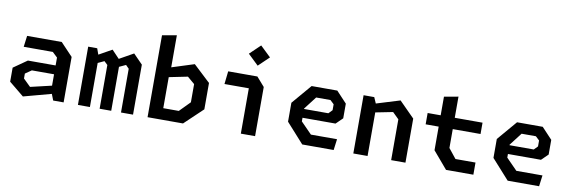

<svg xmlns="http://www.w3.org/2000/svg" viewBox="-56 -1254 5073 1712"><g transform="rotate(10 2480.0 -397.5)"><path d="M456.5 0H551V-411.5L441 -527.5H127.5L114.5 -426.5H378L423.5 -383.5V-312H172.5L49.5 -226V-99L184 11L434.5 -56.5ZM166 -148.5V-193L222.5 -232H423.5V-129L232 -84Z M1070.5 0H1179.5V-452.5L1095 -539L967.5 -467.5L899.5 -539L781.5 -473L762 -527.5H680.5V0H789V-399L846 -425.5L877 -396V0H982V-398L1041.5 -425.5L1070.5 -396Z M1311 0H1632L1797.5 -157V-395.5L1644 -539L1441.5 -474.5V-765L1311 -741.5ZM1435 -103.5V-384.5L1603 -418.5L1668.5 -362.5V-198L1575.5 -103.5Z M2155.5 0H2284.5V-445L2212.5 -527.5H1948L1935 -410.5H2155.5ZM2198 -623 2293.5 -714.5 2198 -806 2102.5 -714.5Z M2711.5 0H2996L3009 -100H2772.5L2672.5 -202V-235H2971.5L3031 -293V-426L2936 -527.5H2703.5L2551.5 -349.5V-178ZM2672.5 -314.5V-319L2761 -434H2890.5L2925 -401.5V-348L2892.5 -314.5Z M3516.5 0H3646V-399L3507 -539L3294 -473.5L3270.5 -527.5H3174V0H3303V-394.5L3459.5 -425.5L3516.5 -369.5Z M4013.5 0.5H4261V-109.5H4079.5L4009.5 -197V-368H4261V-470.5H4009.5V-662L3882 -639V-470.5H3764V-368H3882V-154Z M4571.5 0H4856L4869 -100H4632.5L4532.5 -202V-235H4831.5L4891 -293V-426L4796 -527.5H4563.5L4411.5 -349.5V-178ZM4532.5 -314.5V-319L4621 -434H4750.5L4785 -401.5V-348L4752.5 -314.5Z"/></g></svg>

Font: Monaspace Krypton SemiBold
Style: Regular
Weight: 600
Designer: Riley Cran & the Lettermatic Team
Foundry: Lettermatic
Version: Version 1.200 (Monaspace Krypton)